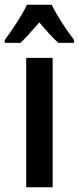

<svg xmlns="http://www.w3.org/2000/svg" viewBox="-50 -786 331 806"><path d="M167 -766H63C45 -726 2 -661 -30 -618V-606H36C57 -626 85 -657 115 -692C144 -658 170 -628 195 -606H261V-618C225 -665 189 -721 167 -766ZM171 0V-543H60V0Z"/></svg>

Font: Noto Sans Devanagari ExtraCondensed SemiBold
Style: Regular
Weight: 600
Width: 2
Designer: Jelle Bosma - Monotype Design Team
Foundry: Monotype Imaging Inc.
Version: Version 2.004